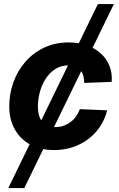

<svg xmlns="http://www.w3.org/2000/svg" viewBox="-20 -748 602 972"><path d="M22 204.1 475.6 -727.5H556.6L103 204.1ZM253.9 11.7Q184.1 11.7 133.1 -16.1Q82 -43.9 54.4 -94Q26.9 -144 26.9 -210.4Q26.9 -272.9 47.6 -330.8Q68.4 -388.7 107.7 -434.3Q147 -480 202.9 -506.6Q258.8 -533.2 328.6 -533.2Q377.9 -533.2 419.2 -518.8Q460.4 -504.4 489.7 -478Q519 -451.7 533.9 -415Q548.8 -378.4 545.4 -333.5L406.2 -328.1Q406.2 -347.2 402.1 -363.3Q397.9 -379.4 388.4 -391.4Q378.9 -403.3 363.8 -410.2Q348.6 -417 327.1 -417Q289.1 -417 260 -398.4Q231 -379.9 211.2 -349.1Q191.4 -318.4 181.6 -281.5Q171.9 -244.6 171.9 -208.5Q171.9 -176.3 181.4 -152.8Q190.9 -129.4 210.7 -116.9Q230.5 -104.5 259.8 -104.5Q282.2 -104.5 301.8 -111.3Q321.3 -118.2 337.4 -130.4Q353.5 -142.6 365.2 -159.2Q377 -175.8 384.3 -195.3L522.5 -189.5Q511.2 -144.5 486.8 -107.7Q462.4 -70.8 427.2 -44.2Q392.1 -17.6 348.1 -2.9Q304.2 11.7 253.9 11.7Z"/></svg>

Font: Inter 28pt
Style: Bold Italic
Weight: 700
Italic angle: -9.3988°
Designer: Rasmus Andersson
Foundry: rsms
Version: Version 4.001;git-66647c0bb